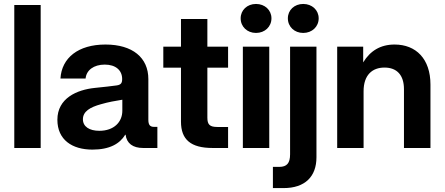

<svg xmlns="http://www.w3.org/2000/svg" viewBox="-20 -753 2263 977"><path d="M187 -727.5H52.7V0H187Z M450.2 8.3C538.1 8.3 589.4 -21.5 617.2 -67.4H619.1C624.5 -23.4 656.2 0 708 0H780.8V-107.4H764.2C743.2 -107.4 734.9 -117.7 734.9 -143.6V-350.6C734.9 -459.5 654.8 -526.4 516.6 -526.4C377.9 -526.4 293.9 -458.5 287.6 -353.5H415.5C419.4 -395.5 456.5 -424.3 513.2 -424.3C568.4 -424.3 601.6 -395.5 601.6 -351.1C601.6 -331.1 596.2 -321.8 574.2 -318.4C548.3 -314.5 508.3 -310.5 462.9 -305.7C371.6 -296.4 272 -253.4 272 -143.6C272 -41.5 347.2 8.3 450.2 8.3ZM485.4 -87.4C434.6 -87.4 401.9 -108.9 401.9 -146C401.9 -186 438.5 -207.5 493.7 -222.7C532.2 -233.9 566.4 -239.7 602.5 -245.6V-189.5C602.5 -131.8 559.6 -87.4 485.4 -87.4Z M900.9 -656.2V-515.6H811V-408.7H900.9V-133.8C900.9 -42.5 951.2 0 1061.5 0H1140.6V-106.9H1086.4C1047.4 -106.9 1035.2 -118.7 1035.2 -154.3V-408.7H1140.6V-515.6H1035.2V-656.2Z M1215.8 0H1350.1V-515.6H1215.8ZM1282.7 -585.4C1327.6 -585.4 1361.3 -617.2 1361.3 -659.7C1361.3 -701.7 1327.6 -732.9 1282.7 -732.9C1237.8 -732.9 1204.6 -701.7 1204.6 -659.7C1204.6 -617.2 1237.8 -585.4 1282.7 -585.4Z M1456.1 -515.6V32.2C1456.1 77.6 1439.5 96.2 1400.9 96.2H1368.7V204.1H1422.9C1532.7 204.1 1590.3 145 1590.3 47.4V-515.6ZM1522.9 -585.4C1567.9 -585.4 1601.6 -617.2 1601.6 -659.7C1601.6 -701.7 1567.9 -732.9 1522.9 -732.9C1478 -732.9 1444.8 -701.7 1444.8 -659.7C1444.8 -617.2 1478 -585.4 1522.9 -585.4Z M1830.1 -288.6C1830.1 -372.1 1875 -409.2 1936.5 -409.2C1999.5 -409.2 2035.6 -371.1 2035.6 -299.3V0H2170.4V-322.8C2170.4 -453.6 2096.7 -526.4 1987.8 -526.4C1915.5 -526.4 1863.3 -493.7 1828.1 -435.5V-515.6H1695.8V0H1830.1Z"/></svg>

Font: Raveo Display Display SemiBold
Style: Regular
Weight: 600
Designer: Jakub Foglar, Rasmus Andersson (Inter)
Foundry: Jakubfoglar.com
Version: Version 1.100;Glyphs 3.2.3 (3260)